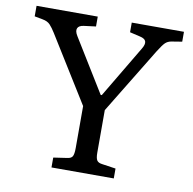

<svg xmlns="http://www.w3.org/2000/svg" viewBox="-79 -782 867 862"><g transform="rotate(10 354.5 -351.5)"><path d="M211 0V-45L272 -54Q291 -56 297 -66.5Q303 -77 303 -105V-296L116 -597Q103 -618 91 -631Q79 -644 56 -648L19 -655V-703H298V-658L243 -651Q221 -648 215.5 -635Q210 -622 223 -601L372 -359H377L518 -596Q531 -617 527 -630Q523 -643 500 -648L453 -659V-703H691V-658L642 -650Q626 -647 615.5 -637Q605 -627 585 -595L402 -295V-101Q402 -76 408.5 -66Q415 -56 434 -54L495 -45V0Z"/></g></svg>

Font: Literata 18pt
Style: Regular
Weight: 400
Designer: Latin by Veronika Burian and Jose Scaglione. Greek by Irene Vlachou. Cyrillic by Vera Evstafieva.
Foundry: TypeTogether
Version: Version 3.103;gftools[0.9.29]